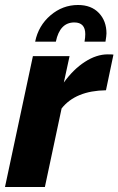

<svg xmlns="http://www.w3.org/2000/svg" viewBox="-30 -750 475 770"><path d="M283 -730Q336 -730 366.5 -698Q397 -666 397 -616Q397 -607 393 -583H309Q312 -600 312 -613Q312 -660 268 -660Q210 -660 194 -583H111Q124 -647 172.5 -688.5Q221 -730 283 -730ZM102 -525H249L226 -419Q264 -472 310.5 -502Q357 -532 402 -532Q421 -532 425 -531L395 -388Q273 -386 217 -315L150 0H-10Z"/></svg>

Font: Raleway-v4020 ExtraBold
Style: Italic
Weight: 800
Italic angle: -12°
Designer: Matt McInerney, Pablo Impallari, Rodrigo Fuenzalida
Foundry: Matt McInerney, Pablo Impallari, Rodrigo Fuenzalida
Version: Version 4.020;PS 004.020;hotconv 1.0.88;makeotf.lib2.5.64775